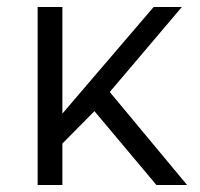

<svg xmlns="http://www.w3.org/2000/svg" viewBox="-20 -531 575 551"><path d="M159 -205 421 -511H502L295 -267L517 0H429L251 -212L159 -119V0H88V-511H159Z"/></svg>

Font: Chivo Light
Style: Regular
Weight: 300
Designer: Hector Gatti
Foundry: Omnibus-Type
Version: Version 1.007